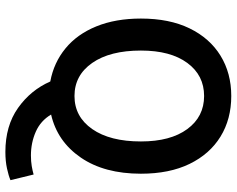

<svg xmlns="http://www.w3.org/2000/svg" viewBox="-103 -603 880 714"><g transform="rotate(90 337.0 -246.0)"><path d="M337 -83Q414 -83 460 -149Q506 -215 506 -330Q506 -440 460 -502.5Q414 -565 337 -565Q260 -565 214 -502.5Q168 -440 168 -330Q168 -215 214 -149Q260 -83 337 -83ZM545 174Q448 174 381.5 127Q315 80 283 7Q213 -6 160 -49.5Q107 -93 78 -164.5Q49 -236 49 -330Q49 -436 85.5 -511Q122 -586 187 -626Q252 -666 337 -666Q423 -666 488 -626Q553 -586 589.5 -511Q626 -436 626 -330Q626 -194 566 -106.5Q506 -19 406 4Q429 43 470 61Q511 79 558 79Q580 79 597.5 76Q615 73 629 69L650 155Q634 162 606.5 168Q579 174 545 174Z"/></g></svg>

Font: Source Sans Pro SemiBold
Style: Regular
Weight: 600
Designer: Paul D. Hunt
Foundry: Adobe Systems Incorporated
Version: Version 2.045;hotconv 1.0.109;makeotfexe 2.5.65596